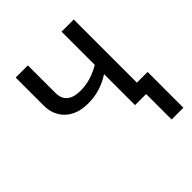

<svg xmlns="http://www.w3.org/2000/svg" viewBox="-196 -671 991 991"><g transform="rotate(-45 300.0 -175.0)"><path d="M409.2 0V-226.1Q390.1 -213.9 371.1 -204.8Q352.1 -195.8 332 -189.5Q312 -183.1 290 -179.9Q268.1 -176.8 243.2 -176.8Q203.1 -176.8 171.6 -188.2Q140.1 -199.7 118.7 -220.2Q97.2 -240.7 85.7 -268.8Q74.2 -296.9 74.2 -330.1V-536.1H163.1V-335.9Q163.1 -293 188.7 -272Q214.4 -251 263.2 -251Q301.3 -251 337.4 -262Q373.5 -272.9 409.2 -293.9V-536.1H498V-75.2H576.2V186H490.2V0Z"/></g></svg>

Font: Noto Mono
Style: Regular
Weight: 400
Designer: Monotype Design Team
Foundry: Monotype Imaging Inc.
Version: Version 1.00